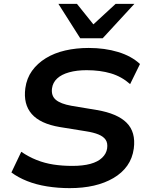

<svg xmlns="http://www.w3.org/2000/svg" viewBox="-20 -963 764 993"><path d="M340 10Q280 10 223.5 1Q167 -8 120.5 -26.5Q74 -45 39 -71L90 -178Q128 -152 169.5 -135.5Q211 -119 256.5 -112Q302 -105 354 -105Q409 -105 447.5 -115.5Q486 -126 508 -147Q530 -168 534 -195Q538 -223 526.5 -240Q515 -257 489.5 -267.5Q464 -278 425 -284L289 -306Q188 -323 144 -373.5Q100 -424 111 -507Q118 -558 145.5 -596.5Q173 -635 217 -662Q261 -689 317.5 -702Q374 -715 439 -715Q522 -715 591 -694Q660 -673 704 -632L653 -528Q609 -567 553.5 -583.5Q498 -600 428 -600Q377 -600 337.5 -589Q298 -578 275.5 -557Q253 -536 249 -506Q244 -468 268.5 -447Q293 -426 349 -416L481 -394Q587 -376 635 -328Q683 -280 672 -195Q665 -144 638 -106Q611 -68 566.5 -42Q522 -16 465.5 -3Q409 10 340 10ZM395 -765 282 -943H378L463 -837L578 -943H675L511 -765Z"/></svg>

Font: Nunito Sans 10pt SemiExpanded
Style: Bold Italic
Weight: 700
Width: 6
Italic angle: -9°
Designer: Vernon Adams
Foundry: Vernon Adams
Version: Version 3.101;gftools[0.9.27]